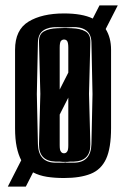

<svg xmlns="http://www.w3.org/2000/svg" viewBox="-20 -650 458 714"><path d="M9 44 59 -54Q48 -75 42 -104Q36 -133 36 -173V-465Q36 -539 86 -569.5Q136 -600 218 -600Q286 -600 325 -581L350 -630H418L373 -542Q393 -510 393 -465V-174Q393 -99 374.5 -59Q356 -19 317 -3.5Q278 12 218 12Q183 12 154.5 7.5Q126 3 103 -9L76 44ZM187 -45H214Q220 -45 223 -46Q225 -45 230 -45H254Q318 -45 320 -114L324 -300L320 -493Q319 -524 299.5 -537.5Q280 -551 248 -549L223 -548L193 -549Q161 -550 141.5 -537Q122 -524 121 -493L117 -300L121 -114Q123 -45 187 -45ZM214 -48 202 -49H187Q124 -51 125 -114L130 -301L125 -493Q124 -522 143 -533Q162 -544 193 -545L223 -546L248 -545Q279 -544 298 -533Q317 -522 316 -493L311 -301L316 -114Q317 -51 254 -49H240L230 -48ZM202 -317 234 -380V-473Q234 -490 230 -497Q226 -503 218 -503Q211 -503 206 -497Q202 -490 202 -473ZM218 -80Q226 -80 230 -87Q234 -92 234 -110V-287L202 -224V-110Q202 -92 206 -87Q210 -80 218 -80Z"/></svg>

Font: Alumni Sans Inline One
Style: Regular
Weight: 400
Designer: Robert E. Leuschke
Foundry: Robert E. Leuschke
Version: Version 1.100; ttfautohint (v1.8.3)